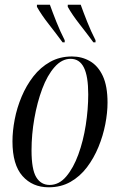

<svg xmlns="http://www.w3.org/2000/svg" viewBox="-20 -786 510 816"><path d="M187 10Q118 10 75.5 -38Q33 -86 33 -185Q33 -229 42.5 -278.5Q52 -328 72 -375.5Q92 -423 122 -461.5Q152 -500 193 -523Q234 -546 286 -546Q328 -546 362.5 -526Q397 -506 417 -463Q437 -420 437 -350Q437 -307 427.5 -258Q418 -209 398.5 -161.5Q379 -114 349.5 -75Q320 -36 279.5 -13Q239 10 187 10ZM191 0Q231 0 261.5 -36Q292 -72 313 -129.5Q334 -187 344.5 -254.5Q355 -322 355 -385Q355 -462 336.5 -499Q318 -536 280 -536Q243 -536 212 -501Q181 -466 159.5 -408.5Q138 -351 126 -282.5Q114 -214 114 -147Q114 -66 134 -33Q154 0 191 0ZM246 -606Q218 -644 187 -683.5Q156 -723 137 -757V-766H192Q203 -735 219.5 -693.5Q236 -652 255 -615V-606ZM377 -606Q349 -644 318 -683.5Q287 -723 268 -757V-766H323Q334 -735 350.5 -693.5Q367 -652 386 -615V-606Z"/></svg>

Font: Noto Serif Display ExtraCondensed
Style: Italic
Weight: 400
Width: 2
Italic angle: -12°
Designer: Monotype Design Team
Foundry: Monotype Imaging Inc.
Version: Version 2.009